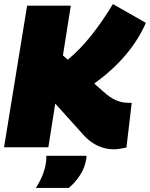

<svg xmlns="http://www.w3.org/2000/svg" viewBox="-23 -728 741 949"><path d="M-3 0 111 -700H327L288 -454L312 -433Q373 -483 429.5 -554.5Q486 -626 535 -708L698 -615Q624 -446 443 -315L486 -277Q522 -244 551.5 -232Q581 -220 608 -220Q612 -220 617 -220Q622 -220 628 -220L602 1Q595 3 574 6.5Q553 10 541 10Q499 10 462.5 -6.5Q426 -23 397 -53L250 -216L216 0ZM206 42H404Q405 47 404 55Q397 100 373 137Q349 174 317 201H154Q175 169 188 136Q201 103 205 68Q206 61 206 54.5Q206 48 206 42Z"/></svg>

Font: Georama Black
Style: Italic
Weight: 900
Italic angle: -9°
Designer: Jean-Baptiste Levee
Foundry: Production Type
Version: Version 1.000